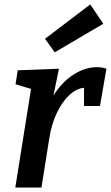

<svg xmlns="http://www.w3.org/2000/svg" viewBox="-20 -846 500 866"><path d="M460 -536 431 -368H359V-450Q325 -447 293 -417.5Q261 -388 236.5 -337Q212 -286 202 -220L167 0H49L120 -445L50 -466L60 -529L246 -536L221 -415Q259 -476 311.5 -509.5Q364 -543 416 -543Q442 -543 460 -536ZM446 -739 227 -610 183 -671 387 -826Z"/></svg>

Font: Bitter Pro SemiBold
Style: Italic
Weight: 600
Italic angle: -9°
Designer: Sol Matas, and Bitter project Authors
Foundry: Sol Matas
Version: Version 1.010